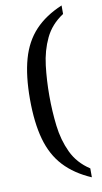

<svg xmlns="http://www.w3.org/2000/svg" viewBox="-98 -803 518 976"><g transform="rotate(-10 161.5 -315.5)"><path d="M294 128Q208 91 154.5 33.5Q101 -24 77 -110Q53 -196 53 -317Q53 -438 77 -523.5Q101 -609 154.5 -666Q208 -723 294 -759V-715Q231 -674 201 -611Q171 -548 162 -472.5Q153 -397 153 -317Q153 -238 162 -162Q171 -86 201 -22.5Q231 41 294 82Z"/></g></svg>

Font: Noto Serif Tamil SemiCondensed
Style: Regular
Weight: 400
Width: 4
Designer: Indian Type Foundry, Tom Grace, and the Monotype Design Team
Foundry: Monotype Imaging Inc.
Version: Version 2.004; ttfautohint (v1.8.4.7-5d5b)